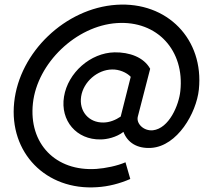

<svg xmlns="http://www.w3.org/2000/svg" viewBox="-20 -740 933 840"><path d="M470 -436C501 -437 534 -423 552 -404L508 -230C486 -215 459 -204 432 -204C368 -203 325 -254 335 -318C345 -382 406 -435 470 -436ZM402 -1C223 11 105 -112 124 -288C143 -464 313 -627 491 -639C669 -651 788 -518 769 -342C763 -281 720 -178 649 -170C608 -166 575 -200 583 -230L637 -439C609 -490 546 -512 481 -511C376 -509 277 -422 260 -317C243 -212 315 -128 420 -130C447 -130 489 -139 520 -163C538 -116 580 -89 642 -93C756 -101 839 -245 850 -348C873 -568 712 -734 489 -719C266 -704 65 -512 42 -292C19 -72 181 94 404 79C455 76 504 63 550 43L529 -30C492 -14 442 -4 402 -1Z"/></svg>

Font: Gauge
Style: Italic
Weight: 400
Italic angle: -80°
Designer: Daniel Pimley
Foundry: Daniel Pimley
Version: Version 1.000;PS 001.001;hotconv 1.0.56